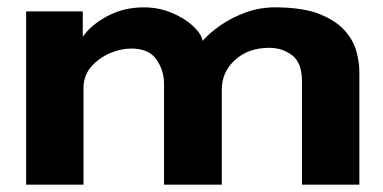

<svg xmlns="http://www.w3.org/2000/svg" viewBox="-20 -502 1040 522"><path d="M51 0V-471H205V-402Q228 -435 272.5 -458.5Q317 -482 371 -482Q411 -482 446 -467.5Q481 -453 504 -432Q527 -411 531 -391Q548 -411 578.5 -432.5Q609 -454 649 -468.5Q689 -483 734 -482Q808 -481 852 -462.5Q896 -444 919 -417Q942 -390 949.5 -360.5Q957 -331 957 -308V0H801V-281Q801 -331 774.5 -351.5Q748 -372 712 -372Q655 -372 619 -339Q583 -306 583 -259V0H426V-275Q426 -310 405.5 -340Q385 -370 337 -370Q308 -370 278 -357Q248 -344 227.5 -320Q207 -296 207 -262V0Z"/></svg>

Font: Inconsolata UltraExpanded Black
Style: Regular
Weight: 900
Width: 9
Monospace: yes
Designer: Raph Levien, Cyreal, Brenton Simpson
Foundry: Raph Levien, Cyreal, Google
Version: Version 3.001; ttfautohint (v1.8.2.53-6de2)